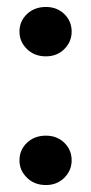

<svg xmlns="http://www.w3.org/2000/svg" viewBox="-20 -527 263 552"><path d="M112 5Q79 5 57.5 -16Q36 -37 36 -66Q36 -96 57.5 -116.5Q79 -137 112 -137Q144 -137 165 -116.5Q186 -96 186 -66Q186 -37 165 -16Q144 5 112 5ZM112 -365Q79 -365 57.5 -386Q36 -407 36 -436Q36 -466 57.5 -486.5Q79 -507 112 -507Q144 -507 165 -486.5Q186 -466 186 -436Q186 -407 165 -386Q144 -365 112 -365Z"/></svg>

Font: DM Sans 9pt 36pt SemiBold
Style: Regular
Weight: 600
Version: Version 4.004;gftools[0.9.30]